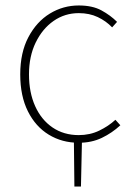

<svg xmlns="http://www.w3.org/2000/svg" viewBox="-20 -510 486 702"><path d="M252 172 250 -10H280L276 172ZM268 12Q207 12 158.5 -17.5Q110 -47 82 -103Q54 -159 54 -238Q54 -318 84 -374.5Q114 -431 162.5 -460.5Q211 -490 268 -490Q318 -490 351 -472Q384 -454 408 -430L390 -410Q368 -433 337.5 -447.5Q307 -462 268 -462Q217 -462 176 -433.5Q135 -405 110.5 -354.5Q86 -304 86 -238Q86 -172 108.5 -122Q131 -72 172 -44Q213 -16 268 -16Q309 -16 343 -32.5Q377 -49 402 -72L420 -52Q390 -24 352.5 -6Q315 12 268 12Z"/></svg>

Font: Source Sans Variable
Style: Regular
Weight: 200
Designer: Paul D. Hunt
Foundry: Adobe Systems Incorporated
Version: Version 3.006;hotconv 1.0.111;makeotfexe 2.5.65597